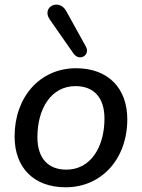

<svg xmlns="http://www.w3.org/2000/svg" viewBox="-20 -787 603 816"><path d="M259 9C412 9 521 -112 521 -280C521 -413 439 -497 303 -497C150 -497 42 -375 42 -207C42 -74 124 9 259 9ZM262 -66C185 -66 139 -114 139 -204C139 -325 197 -421 301 -421C378 -421 424 -373 424 -283C424 -163 366 -66 262 -66ZM191 -705 292 -560C317 -524 365 -552 345 -589L262 -739C232 -796 155 -758 191 -705Z"/></svg>

Font: SN Pro Medium
Style: Italic
Weight: 400
Italic angle: -9°
Designer: Tobias Whetton
Foundry: Supernotes
Version: Version 1.001;Glyphs 3.2 (3249)